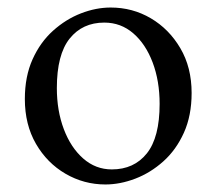

<svg xmlns="http://www.w3.org/2000/svg" viewBox="-20 -475 575 510"><path d="M274 -455Q332 -455 380.5 -426.5Q429 -398 459 -347Q489 -296 489 -228Q489 -168 468.5 -122.5Q448 -77 414 -46.5Q380 -16 339.5 -0.5Q299 15 260 15Q203 15 154 -13.5Q105 -42 75.5 -93Q46 -144 46 -212Q46 -272 66.5 -317.5Q87 -363 121 -393.5Q155 -424 195 -439.5Q235 -455 274 -455ZM277 -25Q336 -25 370 -67.5Q404 -110 404 -199Q404 -260 385.5 -309Q367 -358 334 -386.5Q301 -415 257 -415Q199 -415 165 -372.5Q131 -330 131 -241Q131 -181 149.5 -132Q168 -83 201 -54Q234 -25 277 -25Z"/></svg>

Font: Bona Nova SC
Style: Regular
Weight: 400
Designer: Mateusz Machalski
Foundry: Capitalics
Version: Version 4.001; ttfautohint (v1.8.4.7-5d5b)